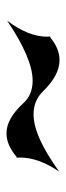

<svg xmlns="http://www.w3.org/2000/svg" viewBox="172 -632 202 585"><g transform="rotate(90 272.5 -339.0)"><path d="M42.5 -260.3Q91.3 -324.7 91.3 -382.3L90.8 -391.6L94.2 -392.1Q127.9 -419.9 162.6 -419.9Q186 -419.9 209.7 -407.2Q233.4 -394.5 257.8 -369.6Q285.6 -340.8 327.6 -340.8Q361.8 -340.8 405 -360.4Q448.2 -379.9 502 -418.5Q459.5 -355 459.5 -299.8L460 -289.1L456.5 -288.6Q421.9 -258.3 385.3 -258.3Q340.8 -258.3 293 -310.5Q268.1 -337.9 225.1 -337.9Q157.7 -337.9 42.5 -260.3Z"/></g></svg>

Font: MedievalSharp
Style: Regular
Weight: 500
Version: Version 1.0